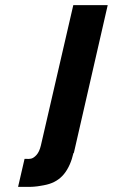

<svg xmlns="http://www.w3.org/2000/svg" viewBox="-20 -520 442 752"><path d="M269 80.1 268.1 78.1Q255.9 130.9 230.5 161.9Q205.1 192.9 163.1 203.1Q156.2 204.6 150.4 205.8Q144.5 207 137.7 208Q130.9 209 127 209.7Q123 210.4 115.5 210.9Q107.9 211.4 105.2 211.7Q102.5 211.9 93.3 211.9Q84 211.9 81.3 211.9Q78.6 211.9 66.4 211.9Q54.2 211.9 50.8 211.9L76.2 102.1Q94.2 103.5 103.5 100.8Q112.8 98.1 123 86.9Q134.3 74.2 140.1 49.8L267.1 -500H401.9Z"/></svg>

Font: Perun
Style: Bold Italic
Weight: 700
Italic angle: -12°
Foundry: Copyright (c) Stefan Peev, Context Ltd, 2016
Version: Version 001.000